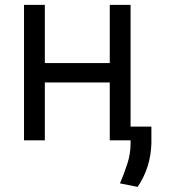

<svg xmlns="http://www.w3.org/2000/svg" viewBox="-20 -565 682 773"><path d="M160.5 -545.5V-311.1H421.9V-545.5H505.7V0H421.9V-233H160.5V0H76.7V-545.5ZM589.5 -55.4V11.4Q588.4 58.2 575.1 102.1Q561.8 146 534.1 187.5L463.1 173.3Q481.2 130.7 493.4 92Q505.7 53.3 505.7 12.8V-55.4Z"/></svg>

Font: Inter Zeller
Style: Regular
Weight: 400
Designer: Rasmus Andersson; Joe Bland
Foundry: zeller
Version: Version 3.015;git-dec3a8cb1